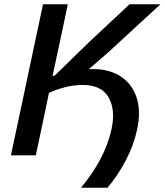

<svg xmlns="http://www.w3.org/2000/svg" viewBox="-20 -733 778 906"><path d="M362 153Q475.5 17.5 506.5 -124.5Q526 -215.5 492.2 -273.8Q458.5 -332 371.5 -332Q326.5 -332 286 -321.2Q245.5 -310.5 211 -294.5L198.5 -234.5Q184.5 -167.5 172.8 -112.8Q161 -58 149 0H31.5Q44 -58 55.5 -112.8Q67 -167.5 81.5 -234.5L132 -473Q146.5 -541.5 158.5 -597.5Q170.5 -653.5 183 -713H300Q287.5 -654 275.8 -597.8Q264 -541.5 249 -473L228 -373.5Q234.5 -376 239.5 -377.5L400.5 -534.5Q445 -576 489 -617.2Q533 -658.5 591.5 -713H737.5Q673.5 -654.5 612.8 -598.5Q552 -542.5 492 -487L399 -406.5Q409 -407 420 -407Q496 -407 549.2 -372.5Q602.5 -338 624.2 -273.8Q646 -209.5 627 -121.5Q611.5 -48 573.2 24.5Q535 97 487 153Z"/></svg>

Font: Commissioner Medium
Style: Italic
Weight: 500
Italic angle: -12°
Designer: Kostas Bartsokas
Foundry: Kostas Bartsokas
Version: Version 1.000; ttfautohint (v1.8.3)